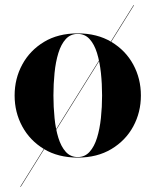

<svg xmlns="http://www.w3.org/2000/svg" viewBox="-20 -599 600 742"><path d="M58 123 496 -579H498L60 123ZM280.5 10Q204.5 10 150 -23Q95.5 -56 66 -110.5Q36.5 -165 36.5 -230Q36.5 -295 66 -349.5Q95.5 -404 150 -437Q204.5 -470 280.5 -470Q355.5 -470 410.5 -437Q465.5 -404 495 -349.5Q524.5 -295 524.5 -230Q524.5 -165 495 -110.5Q465.5 -56 410.5 -23Q355.5 10 280.5 10ZM280.5 8Q308 8 326.2 -12.2Q344.5 -32.5 355 -66.5Q365.5 -100.5 370 -143Q374.5 -185.5 374.5 -230Q374.5 -275 370 -317.2Q365.5 -359.5 355 -393.8Q344.5 -428 326.2 -448Q308 -468 280.5 -468Q252.5 -468 234.2 -448Q216 -428 205.5 -393.8Q195 -359.5 190.8 -317Q186.5 -274.5 186.5 -230Q186.5 -185.5 190.8 -143Q195 -100.5 205.5 -66.5Q216 -32.5 234.2 -12.2Q252.5 8 280.5 8Z"/></svg>

Font: Bodoni Moda 96pt
Style: Bold
Weight: 700
Version: Version 2.005